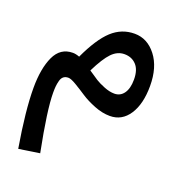

<svg xmlns="http://www.w3.org/2000/svg" viewBox="-141 -563 961 1031"><g transform="rotate(20 339.5 -47.5)"><path d="M454 -445Q527 -445 577 -380.5Q627 -316 627 -209Q627 -106 587 -45Q547 16 478 16Q435 16 388.5 -2.5Q342 -21 309.5 -42.5Q277 -64 246 -82.5Q215 -101 200 -101Q183 -101 172.5 -92.5Q162 -84 157.5 -67Q153 -50 151.5 -35Q150 -20 150 2Q150 100 196 332L77 350Q42 143 42 14Q42 -97 74 -166Q106 -235 177 -235Q194 -235 215 -227Q269 -343 324.5 -394Q380 -445 454 -445ZM460 -105Q494 -105 514 -133Q534 -161 534 -212Q534 -267 508 -295Q482 -323 440 -323Q400 -323 368 -290Q336 -257 297 -178Q330 -155 350 -142.5Q370 -130 401.5 -117.5Q433 -105 460 -105Z"/></g></svg>

Font: FiraGO Medium
Style: Regular
Weight: 500
Designer: bBox Type
Foundry: bBox Type GmbH
Version: Version 1.001;PS 001.001;hotconv 1.0.88;makeotf.lib2.5.64775